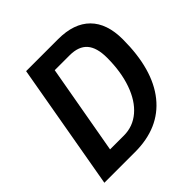

<svg xmlns="http://www.w3.org/2000/svg" viewBox="-183 -851 1001 1001"><g transform="rotate(-45 318.0 -350.0)"><path d="M152 -700H388Q504 -700 565 -639Q626 -578 626 -461Q626 -239 530 -119.5Q434 0 255 0H29ZM275 -102Q342 -102 393 -145.5Q444 -189 472 -268.5Q500 -348 500 -451Q500 -526 468.5 -562Q437 -598 371 -598H261L173 -102Z"/></g></svg>

Font: Sarabun SemiBold
Style: Italic
Weight: 600
Italic angle: -10°
Designer: Suppakit Chalermlarp | Katatrad Co.,Ltd.
Foundry: Cadson Demak Co.,Ltd.
Version: Version 1.000; ttfautohint (v1.6)